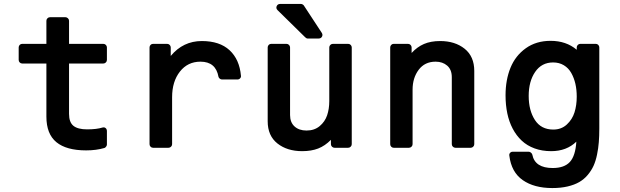

<svg xmlns="http://www.w3.org/2000/svg" viewBox="-20 -745 3128 968"><path d="M74.2 -442.9V-505.9Q74.2 -513.2 79.3 -518.6Q84.5 -523.9 91.8 -523.9H213.9V-640.1Q213.9 -647.5 219.2 -652.8Q224.6 -658.2 231.9 -658.2H310.1Q316.9 -658.2 322.5 -652.8Q328.1 -647.5 328.1 -640.1V-523.9H501Q508.3 -523.9 513.7 -518.6Q519 -513.2 519 -505.9V-442.9Q519 -435.5 513.7 -430.2Q508.3 -424.8 501 -424.8H328.1V-170.9Q328.1 -128.4 350.3 -110.6Q372.6 -92.8 418.9 -92.8Q467.3 -92.8 497.1 -102.1Q506.3 -104.5 512.7 -99.1Q519 -93.8 519 -84V-16.1Q519 -11.2 515.1 -5.9Q511.2 -0.5 506.8 1Q465.3 13.2 414.1 13.2Q314.9 13.2 264.4 -28.1Q213.9 -69.3 213.9 -157.2V-424.8H91.8Q84.5 -424.8 79.3 -430.2Q74.2 -435.5 74.2 -442.9Z M733.9 -505.9Q733.9 -513.2 739 -518.6Q744.1 -523.9 751.5 -523.9H822.8Q830.1 -523.9 835.4 -518.6Q840.8 -513.2 840.8 -505.9V-462.9Q903.3 -538.1 997.6 -538.1Q1087.4 -538.1 1137.5 -491.7Q1187.5 -445.3 1194.8 -362.8Q1195.8 -355.5 1190.4 -349.9Q1185.1 -344.2 1176.8 -344.2H1099.6Q1093.8 -344.2 1088.4 -348.1Q1083 -352.1 1081.5 -357.9Q1067.9 -434.1 990.7 -434.1Q926.3 -434.1 887 -384Q847.7 -334 847.7 -254.9V-18.1Q847.7 -10.7 842.3 -5.4Q836.9 0 829.6 0H751.5Q744.1 0 739 -5.4Q733.9 -10.7 733.9 -18.1Z M1329.6 -505.9Q1329.6 -513.2 1334.7 -518.6Q1339.8 -523.9 1347.2 -523.9H1424.3Q1431.6 -523.9 1437 -518.6Q1442.4 -513.2 1442.4 -505.9V-165Q1442.4 -127.9 1465.1 -107.4Q1487.8 -86.9 1525.4 -86.9Q1564.9 -86.9 1591.6 -109.1Q1618.2 -131.3 1629.2 -163.6Q1640.1 -195.8 1640.1 -234.9V-505.9Q1640.1 -513.2 1645.5 -518.6Q1650.9 -523.9 1658.2 -523.9H1735.4Q1742.7 -523.9 1748 -518.6Q1753.4 -513.2 1753.4 -505.9V-18.1Q1753.4 -10.7 1748 -5.4Q1742.7 0 1735.4 0H1666.5Q1659.2 0 1653.8 -5.4Q1648.4 -10.7 1648.4 -18.1V-40Q1618.7 -9.8 1584.2 3.7Q1549.8 17.1 1503.4 17.1Q1427.7 17.1 1378.7 -21.7Q1329.6 -60.5 1329.6 -133.8ZM1379.4 -693.8Q1370.1 -703.1 1375 -714.1Q1379.9 -725.1 1392.6 -725.1H1497.6Q1501.5 -725.1 1506.1 -722.4Q1510.7 -719.7 1512.2 -716.8L1602.5 -579.1Q1608.4 -569.3 1603.3 -560.1Q1598.1 -550.8 1586.4 -550.8H1531.2Q1524.9 -550.8 1518.6 -557.1Z M1947.3 -18.1V-505.9Q1947.3 -513.2 1952.4 -518.6Q1957.5 -523.9 1964.8 -523.9H2037.1Q2044.4 -523.9 2049.8 -518.6Q2055.2 -513.2 2055.2 -505.9V-478Q2083 -508.3 2117.4 -523.2Q2151.9 -538.1 2199.2 -538.1Q2273.9 -538.1 2322.5 -499.3Q2371.1 -460.4 2371.1 -387.2V-18.1Q2371.1 -10.7 2365.7 -5.4Q2360.4 0 2353 0H2275.9Q2268.6 0 2263.2 -5.4Q2257.8 -10.7 2257.8 -18.1V-356Q2257.8 -394 2234.6 -414.1Q2211.4 -434.1 2176.3 -434.1Q2121.6 -434.1 2090.8 -393.1Q2060.1 -352.1 2060.1 -293V-18.1Q2060.1 -10.7 2054.7 -5.4Q2049.3 0 2042 0H1964.8Q1957.5 0 1952.4 -5.4Q1947.3 -10.7 1947.3 -18.1Z M2758.8 17.1Q2712.9 17.1 2675 3.2Q2637.2 -10.7 2610.4 -35.9Q2583.5 -61 2564.9 -96.2Q2546.4 -131.3 2537.6 -173.6Q2528.8 -215.8 2528.8 -264.2Q2528.8 -342.3 2553.7 -403.3Q2578.6 -464.4 2630.9 -501.7Q2683.1 -539.1 2755.9 -539.1Q2834.5 -539.1 2887.7 -494.1V-505.9Q2887.7 -513.2 2893.1 -518.6Q2898.4 -523.9 2905.8 -523.9H2983.9Q2991.2 -523.9 2996.3 -518.6Q3001.5 -513.2 3001.5 -505.9V-97.2Q3001.5 -59.1 2999 -28.1Q2996.6 2.9 2990 34.9Q2983.4 66.9 2972.4 91.1Q2961.4 115.2 2943.1 137Q2924.8 158.7 2900.4 172.9Q2876 187 2841.6 195.1Q2807.1 203.1 2764.6 203.1Q2672.9 203.1 2615.5 163.1Q2558.1 123 2547.9 40Q2546.4 31.7 2551.5 25.9Q2556.6 20 2564.9 20H2645.5Q2651.4 20 2656.7 24.4Q2662.1 28.8 2663.6 34.2Q2676.8 102.1 2766.6 102.1Q2825.2 102.1 2853.3 71.3Q2881.3 40.5 2885.7 -30.8Q2836.4 17.1 2758.8 17.1ZM2768.6 -430.2Q2710.9 -430.2 2678.2 -382.6Q2645.5 -335 2645.5 -261.2Q2645.5 -188.5 2676.8 -140.1Q2708 -91.8 2769.5 -91.8Q2810.1 -91.8 2837.6 -117.2Q2865.2 -142.6 2876.5 -178.5Q2887.7 -214.4 2887.7 -257.8Q2887.7 -292.5 2880.9 -322.5Q2874 -352.5 2860.1 -377.2Q2846.2 -401.9 2822.8 -416Q2799.3 -430.2 2768.6 -430.2Z"/></svg>

Font: Fragment Mono
Style: Bold
Weight: 700
Designer: Wei Huang based on Nimbus Sans by URW Studio, based on Helvetica by Max Miedinger.
Foundry: Wei Huang
Version: Version 1.011